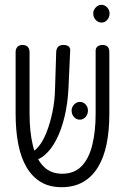

<svg xmlns="http://www.w3.org/2000/svg" viewBox="-20 -767 520 799"><path d="M236 12Q186 12 150 -9.5Q114 -31 90.5 -71Q67 -111 56 -167.5Q45 -224 45 -294V-551Q45 -560 48.5 -566.5Q52 -573 58.5 -576.5Q65 -580 74 -580Q83 -580 89.5 -576.5Q96 -573 99.5 -566.5Q103 -560 103 -550V-294Q103 -219 116.5 -163Q130 -107 160 -75.5Q190 -44 239 -44Q289 -44 319.5 -75.5Q350 -107 364 -163.5Q378 -220 378 -295V-557Q378 -564 381.5 -569Q385 -574 391.5 -577Q398 -580 407 -580Q416 -580 422.5 -576.5Q429 -573 432 -566.5Q435 -560 435 -550V-292Q435 -223 423.5 -167Q412 -111 387.5 -71Q363 -31 325.5 -9.5Q288 12 236 12ZM93 -97 73 -129H91Q115 -129 136 -152Q157 -175 172.5 -213.5Q188 -252 198 -299.5Q208 -347 209 -397L214 -554Q215 -562 218.5 -568Q222 -574 228.5 -577Q235 -580 244 -580Q254 -580 260.5 -577Q267 -574 270 -568.5Q273 -563 272 -555L265 -401Q262 -338 249 -283Q236 -228 214.5 -186Q193 -144 164.5 -120.5Q136 -97 103 -97ZM312 -269Q298 -269 288 -280Q278 -291 278 -307Q278 -321 288.5 -332Q299 -343 312 -343Q326 -343 336 -332.5Q346 -322 346 -307Q346 -291 336 -280Q326 -269 312 -269ZM403 -673Q389 -673 378.5 -684Q368 -695 368 -711Q368 -725 378.5 -736Q389 -747 402 -747Q416 -747 426 -736Q436 -725 436 -711Q436 -695 426 -684Q416 -673 403 -673Z"/></svg>

Font: Fredoka Condensed Light
Style: Regular
Weight: 300
Width: 3
Designer: Ben Nathan
Foundry: Milena B. Brandão, Ben Nathan
Version: Version 2.001